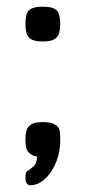

<svg xmlns="http://www.w3.org/2000/svg" viewBox="-20 -464 253 574"><path d="M68 90Q68 90 65.5 89Q63 88 59.5 83Q56 78 56 67Q56 52 61 48Q66 44 67 44Q68 43 79 34.5Q90 26 91 4Q83 3 77 0Q71 -3 66 -8Q59 -15 57.5 -26Q56 -37 56 -47Q56 -62 59 -73.5Q62 -85 73 -92Q84 -99 109 -99Q138 -99 151 -87Q158 -80 159 -69Q160 -58 160 -47Q160 -41 160 -35.5Q160 -30 159 -25Q156 5 143 31.5Q130 58 111 74Q92 90 68 90ZM108 -340Q77 -340 66.5 -352Q56 -364 56 -391Q56 -408 59 -420Q62 -432 73.5 -438Q85 -444 108 -444Q140 -444 150 -432.5Q160 -421 160 -392Q160 -378 157 -366Q154 -354 143 -347Q132 -340 108 -340Z"/></svg>

Font: Fredoka SemiExpanded
Style: Regular
Weight: 400
Width: 6
Designer: Ben Nathan
Foundry: Milena B. Brandão, Ben Nathan
Version: Version 2.001